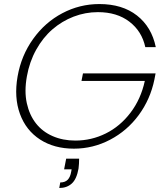

<svg xmlns="http://www.w3.org/2000/svg" viewBox="-20 -728 827 949"><path d="M307.1 56.2H371.1Q371.1 82 368.2 105Q358.9 157.7 334.5 179.4Q310.1 201.2 272.9 201.2L277.8 173.8Q301.8 173.8 314.7 160.4Q327.6 147 332 120.1L334 108.9H296.9ZM471.2 -708Q584.5 -708 657 -651.4Q729.5 -594.7 750 -495.1H698.2Q681.2 -573.7 619.6 -620.8Q558.1 -668 463.9 -668Q401.9 -668 344 -645.8Q286.1 -623.5 239.3 -583Q192.4 -542.5 158.9 -482.4Q125.5 -422.4 112.8 -350.1Q99.6 -276.9 112.5 -218Q125.5 -159.2 157.7 -118.2Q189.9 -77.1 240.2 -55.2Q290.5 -33.2 352.1 -33.2Q432.1 -33.2 502.9 -68.4Q573.7 -103.5 625 -170.9Q676.3 -238.3 695.8 -328.1H382.8L390.1 -365.2H749L743.2 -335Q723.1 -237.3 665.8 -159.4Q608.4 -81.5 524.2 -37.4Q439.9 6.8 345.2 6.8Q248 6.8 178.2 -38.3Q108.4 -83.5 78.6 -165Q48.8 -246.6 66.9 -350.1Q85 -453.6 143.8 -535.6Q202.6 -617.7 288.3 -662.8Q374 -708 471.2 -708Z"/></svg>

Font: SVN-Poppins ExtraLight
Style: Italic
Weight: 200
Italic angle: -10°
Designer: Ninad Kale (Devanagari), Jonny Pinhorn (Latin)
Foundry: Indian Type Foundry
Version: Version 3.002 2017